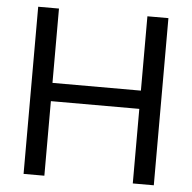

<svg xmlns="http://www.w3.org/2000/svg" viewBox="-51 -758 808 809"><g transform="rotate(5 353.0 -353.5)"><path d="M78.1 -707H166V-392.6H540V-707H628.9V0H540V-315.4H166V0H78.1Z"/></g></svg>

Font: WEMIX Pretendard
Style: Regular
Weight: 400
Designer: Base glyphs from Inter by Rasmus Andersson; Hangeul glyphs from Noto Sans CJK(Source Han Sans) by Jang Soo-young and Kan
Foundry: Kil Hyung-jin
Version: Version 1.000